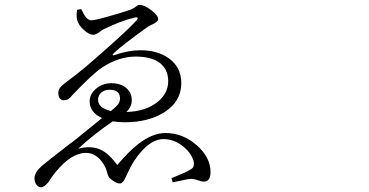

<svg xmlns="http://www.w3.org/2000/svg" viewBox="-20 -747 1540 802"><path d="M150.4 35.2Q140.6 35.2 132.3 24.4Q124 13.7 124 -2Q124 -26.4 154.3 -53.7Q173.8 -70.3 269.5 -144.5Q279.3 -151.4 283.2 -154.3Q295.9 -164.1 318.4 -182.6Q378.9 -231.4 406.2 -253.9Q354.5 -277.3 354.5 -324.2Q354.5 -353.5 381.3 -376.5Q408.2 -399.4 445.3 -399.4Q483.4 -399.4 506.8 -379.9Q530.3 -360.4 530.3 -329.1Q531.2 -301.8 507.8 -279.3Q586.9 -281.2 635.7 -319.3Q682.6 -355.5 682.6 -408.2Q682.6 -456.1 648.4 -483.4Q613.3 -510.7 546.9 -510.7Q477.5 -510.7 409.2 -466.8Q367.2 -439.5 281.2 -348.6Q266.6 -328.1 247.1 -328.1Q223.6 -328.1 223.6 -360.4Q223.6 -373 234.4 -384.8Q244.1 -395.5 276.4 -418.9Q327.1 -456.1 421.9 -541Q512.7 -621.1 549.8 -661.1Q556.6 -668.9 554.7 -672.4Q552.7 -675.8 543 -673.8Q485.4 -660.2 413.1 -625Q408.2 -623 398.4 -615.2Q379.9 -601.6 370.1 -601.6Q352.5 -601.6 330.6 -621.6Q308.6 -641.6 302.7 -662.1Q297.9 -679.7 301.8 -706.1L319.3 -709Q320.3 -707 323.2 -701.2Q341.8 -662.1 361.3 -662.1Q377 -662.1 437.5 -679.7Q487.3 -693.4 520.5 -705.1Q534.2 -709 547.9 -719.7Q556.6 -726.6 562.5 -726.6Q583 -726.6 611.8 -704.6Q640.6 -682.6 640.6 -667Q640.6 -656.2 615.2 -644.5Q604.5 -639.6 599.6 -636.7Q598.6 -635.7 596.7 -634.8Q484.4 -553.7 456.1 -525.4Q449.2 -519.5 450.7 -517.1Q452.1 -514.6 460 -517.6Q516.6 -537.1 567.4 -537.1Q637.7 -537.1 684.6 -503.9Q737.3 -466.8 737.3 -399.4Q737.3 -322.3 665 -277.3Q598.6 -236.3 502 -236.3Q473.6 -236.3 451.2 -240.2Q376 -189.5 306.6 -126Q360.4 -139.6 399.4 -122.1Q434.6 -106.4 469.7 -57.6Q519.5 -116.2 557.6 -145.5Q617.2 -191.4 670.9 -191.4Q744.1 -191.4 802.7 -139.6Q859.4 -88.9 859.4 -28.3Q859.4 11.7 831.1 11.7Q822.3 11.7 809.6 6.8Q793.9 1 779.3 0Q768.6 0 734.4 7.8Q712.9 12.7 701.2 14.6L696.3 -2.9Q760.7 -28.3 777.3 -40Q794.9 -48.8 788.1 -76.2Q776.4 -111.3 742.2 -137.7Q705.1 -166 663.1 -166Q617.2 -166 572.3 -116.2Q537.1 -78.1 513.7 -25.4Q510.7 -19.5 505.9 -8.8Q493.2 19.5 481.4 19.5Q462.9 19.5 438.5 -2.9Q431.6 -9.8 427.7 -25.4Q422.9 -44.9 413.1 -60.5Q383.8 -108.4 338.9 -108.4Q294.9 -108.4 247.1 -65.4Q209 -30.3 182.6 13.7Q181.6 14.6 179.7 16.6Q164.1 35.2 150.4 35.2ZM443.4 -283.2Q465.8 -301.8 472.7 -310.5Q481.4 -322.3 481.4 -335.9Q481.4 -372.1 437.5 -372.1Q417 -372.1 403.3 -360.4Q389.6 -348.6 389.6 -330.1Q389.6 -295.9 443.4 -283.2Z"/></svg>

Font: Bpmf GenRyu Min R
Style: R
Weight: 400
Foundry: But Ko
Version: Version 1.320